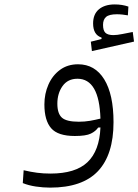

<svg xmlns="http://www.w3.org/2000/svg" viewBox="-20 -626 626 868"><path d="M206.5 222.2Q174.8 222.2 142.1 217.3Q109.4 212.4 83 201.7L86.9 143.6Q119.6 151.4 147.9 155Q176.3 158.7 208 158.7Q321.3 158.7 375.5 107.2Q429.7 55.7 434.1 -49.8L423.8 -49.3Q412.6 -32.7 390.6 -22Q368.7 -11.2 318.4 -11.2Q241.7 -11.2 211.2 -46.4Q180.7 -81.5 180.7 -153.8Q180.7 -202.1 199 -243.7Q217.3 -285.2 251.5 -310.3Q285.6 -335.4 333 -335.4Q409.2 -335.4 451.2 -267.3Q493.2 -199.2 493.2 -73.7Q493.2 73.2 422.9 147.7Q352.5 222.2 206.5 222.2ZM434.1 -89.8Q428.7 -270 330.1 -270Q286.6 -270 262.9 -237.1Q239.3 -204.1 239.3 -157.2Q239.3 -112.8 259.8 -94.2Q280.3 -75.7 336.4 -75.7Q362.8 -75.7 386.7 -79.8Q410.6 -84 434.1 -89.8ZM395.5 -395 390.6 -437.5 439 -449.7V-456.1Q400.9 -468.8 400.9 -520Q400.9 -562 427.2 -584Q453.6 -606 499 -606Q532.2 -606 560.5 -596.2L558.1 -556.6Q545.9 -558.6 533.7 -560.1Q521.5 -561.5 508.3 -561.5Q473.6 -561.5 459.7 -549.6Q445.8 -537.6 445.8 -513.7Q445.8 -487.8 456.8 -477.5Q467.8 -467.3 492.7 -467.3Q508.8 -467.3 533.2 -472.2Q557.6 -477.1 580.1 -481.4L585.9 -438Z"/></svg>

Font: Cascadia Code NF Light
Style: Regular
Weight: 300
Monospace: yes
Designer: Aaron Bell
Foundry: Saja Typeworks
Version: Version 2404.023; ttfautohint (v1.8.4)